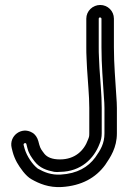

<svg xmlns="http://www.w3.org/2000/svg" viewBox="-20 -714 514 772"><path d="M377 -639C377 -641 379 -644 382 -644C385 -644 388 -641 388 -639V-524C388 -453 394 -387 398 -320C399 -308 400 -294 400 -280V-178C400 -136 384 -111 363 -81C334 -42 291 -16 224 -12C186 -10 159 -21 132 -36C110 -53 88 -86 79 -116L75 -131C73 -138 84 -142 86 -135L90 -119C96 -95 107 -81 119 -65C140 -38 168 -29 198 -23C205 -22 214 -22 222 -23C306 -24 358 -77 380 -135C386 -149 389 -162 389 -178V-280C389 -335 383 -388 380 -440L378 -482C377 -497 377 -511 377 -524ZM327 -639V-524C327 -510 327 -496 328 -480L330 -438C333 -384 339 -331 339 -280V-178C339 -165 338 -163 334 -153C318 -108 281 -73 221 -73C189 -73 170 -82 159 -95C147 -111 143 -115 138 -132L134 -147C130 -161 122 -174 109 -181C67 -206 15 -168 27 -119L31 -103C35 -88 41 -74 48 -61C60 -40 83 -6 107 7C137 24 176 41 228 38C308 33 365 1 403 -51C424 -82 450 -120 450 -178V-280C450 -295 449 -309 448 -323C444 -390 438 -456 438 -524V-639C438 -670 413 -694 383 -694C353 -694 327 -670 327 -639Z"/></svg>

Font: Blanket
Style: Outline
Weight: 400
Foundry: Cannot Into Space Fonts
Version: Version 0.9